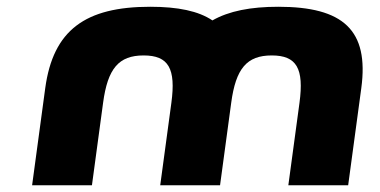

<svg xmlns="http://www.w3.org/2000/svg" viewBox="-20 -548 1125 568"><path d="M252 0H75L113.8 -287C137.1 -459 232.4 -528 424.4 -528C506.4 -528 567.3 -515.4 608.4 -487.6C657.1 -515.4 721.4 -528 803.4 -528C995.4 -528 1072.1 -459 1048.8 -287L1010 0H833L866 -244C879.6 -345 857.9 -384 783.9 -384C709.9 -384 677.6 -345 664 -244L631 0H454L487 -244C500.6 -345 478.9 -384 404.9 -384C330.9 -384 298.6 -345 285 -244Z"/></svg>

Font: Hussar Techniczny
Style: Bold 
Weight: 700
Foundry: Cannot Into Space Fonts
Version: Version 0.77